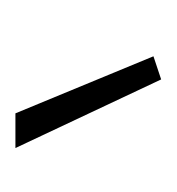

<svg xmlns="http://www.w3.org/2000/svg" viewBox="-10 -829 229 249"><g transform="rotate(-90 104.5 -704.5)"><path d="M126 -610 37 -799H82L156 -620Z"/></g></svg>

Font: Encode Sans Compressed
Style: ExtraLight
Weight: 200
Designer: Pablo Impallari, Andres Torresi
Foundry: Pablo Impallari, Andres Torresi
Version: Version 1.000; ttfautohint (v1.00) -l 8 -r 50 -G 200 -x 14 -